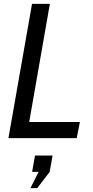

<svg xmlns="http://www.w3.org/2000/svg" viewBox="-20 -720 484 1001"><path d="M24 0 147 -700H240L125 -42.5L91 -84H396.5L380 0ZM174 261H138.5L181.5 176H147.5L162.5 91H254L239 176Z"/></svg>

Font: Cabin
Style: Italic
Weight: 400
Width: 4
Italic angle: -10°
Designer: Pablo Impallari
Foundry: Pablo Impallari. http://www.impallari.com Igino Marini. http://www.ikern.com
Version: Version 3.001